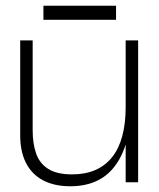

<svg xmlns="http://www.w3.org/2000/svg" viewBox="-20 -636 556 670"><path d="M225.5 14Q169.5 14 130.2 -6.8Q91 -27.5 70.8 -67.2Q50.5 -107 50.5 -163.5V-495H94V-181Q94 -135 106 -100.5Q118 -66 148 -46.8Q178 -27.5 231.5 -27.5Q277.5 -27.5 312.2 -42.5Q347 -57.5 370.8 -87Q394.5 -116.5 406.5 -160.5Q418.5 -204.5 418.5 -262V-495H462V0H418.5V-176.5L434 -202Q423.5 -127.5 396.2 -79.8Q369 -32 326.2 -9Q283.5 14 225.5 14ZM131.5 -567V-616H385V-567Z"/></svg>

Font: Russolo 10pt ExtraLight
Style: Regular
Weight: 200
Designer: Micah Stupak-Hahn
Version: Version 1.000